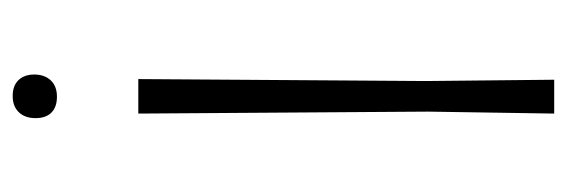

<svg xmlns="http://www.w3.org/2000/svg" viewBox="-308 -564 872 295"><g transform="rotate(-90 127.5 -416.0)"><path d="M151 -197 153 0H101L104 -194L101 -639H154ZM161 -799Q161 -783 152 -773.5Q143 -764 127 -764Q111 -764 102.5 -772.5Q94 -781 94 -797Q94 -813 103 -822.5Q112 -832 128 -832Q144 -832 152.5 -823Q161 -814 161 -799Z"/></g></svg>

Font: Luna Sans Light
Style: Regular
Weight: 300
Designer: Juan Pablo del Peral
Foundry: Huerta Tipografica
Version: Version 2.001; ttfautohint (v1.5)